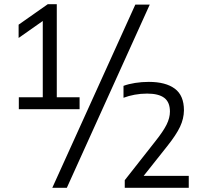

<svg xmlns="http://www.w3.org/2000/svg" viewBox="-20 -830 966 918"><path d="M184.5 -319.5V-764.5L208.5 -746.5L69 -648.5V-712L208.5 -810H251.5V-319.5ZM70 -308V-365H360.5V-308ZM230 68 627 -808H696L299.5 68ZM576.5 68V31.5L723.5 -155.5Q760.5 -202 776.5 -234.2Q792.5 -266.5 792.5 -296.5Q792.5 -341.5 765.5 -362Q738.5 -382.5 683.5 -382.5Q652.5 -382.5 624 -377.2Q595.5 -372 570.5 -362.5V-419.5Q594.5 -428.5 626.2 -433.5Q658 -438.5 691.5 -438.5Q772 -438.5 815.8 -406Q859.5 -373.5 859.5 -302.5Q859 -262.5 840.8 -223.8Q822.5 -185 779.5 -131L652.5 29L649.5 11H882.5V68Z"/></svg>

Font: Encode Sans SC Condensed Thin
Style: Regular
Weight: 400
Version: Version 3.002